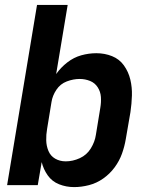

<svg xmlns="http://www.w3.org/2000/svg" viewBox="-20 -755 616 783"><path d="M282 8Q312 8 343 0Q374 -8 401 -27Q428 -46 447.5 -72.5Q467 -99 477.5 -128.5Q488 -158 493 -188L512 -298Q517 -332 518 -365.5Q519 -399 511.5 -430.5Q504 -462 485.5 -488Q467 -514 437 -526Q407 -538 373 -538Q342 -538 311.5 -529.5Q281 -521 254.5 -500.5Q228 -480 209 -453L256 -735H131L9 0H134L150 -94Q157 -65 174.5 -40Q192 -15 221 -3.5Q250 8 282 8ZM248 -97Q224 -97 205 -108Q186 -119 177.5 -139.5Q169 -160 168.5 -183Q168 -206 172 -229L190 -339Q194 -365 210 -389Q226 -413 252.5 -423Q279 -433 305 -433Q327 -433 347 -425Q367 -417 378.5 -399Q390 -381 391.5 -359.5Q393 -338 389 -315L371 -205Q367 -177 350.5 -150Q334 -123 305.5 -110Q277 -97 248 -97Z"/></svg>

Font: Iosevka Sparkle
Style: Bold Italic
Weight: 700
Italic angle: -9°
Designer: Belleve Invis
Foundry: Belleve Invis
Version: Version 4.5.0; ttfautohint (v1.8.3)